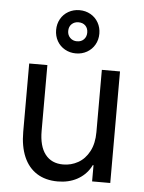

<svg xmlns="http://www.w3.org/2000/svg" viewBox="-54 -807 650 864"><g transform="rotate(5 270.5 -375.0)"><path d="M475.6 0H393.6V-503.9H475.6ZM256.8 -64.5Q293 -64.5 324.2 -82Q355.5 -99.6 374.5 -135.3Q393.6 -170.9 393.6 -222.7L405.3 -144.5V-73.2H377.9L405.3 -144.5Q405.3 -97.7 384.3 -62Q363.3 -26.4 325.7 -6.3Q288.1 13.7 239.3 13.7Q183.6 13.7 144.5 -11.2Q105.5 -36.1 85.4 -83Q65.4 -129.9 65.4 -195.3V-503.9H147.5V-207Q147.5 -137.7 175.8 -101.1Q204.1 -64.5 256.8 -64.5ZM313.5 -665Q313.5 -684.6 301.8 -696.3Q290 -708 270.5 -708Q252 -708 239.7 -696.3Q227.5 -684.6 227.5 -665Q227.5 -646.5 239.7 -634.3Q252 -622.1 270.5 -622.1Q290 -622.1 301.8 -634.3Q313.5 -646.5 313.5 -665ZM172.9 -665Q172.9 -692.4 185.5 -714.8Q198.2 -737.3 220.7 -750Q243.2 -762.7 270.5 -762.7Q297.9 -762.7 320.3 -750Q342.8 -737.3 355.5 -714.8Q368.2 -692.4 368.2 -665Q368.2 -637.7 355.5 -615.2Q342.8 -592.8 320.3 -580.1Q297.9 -567.4 270.5 -567.4Q243.2 -567.4 220.7 -580.1Q198.2 -592.8 185.5 -615.2Q172.9 -637.7 172.9 -665Z"/></g></svg>

Font: Wanted Sans Std Variable
Style: Regular
Weight: 400
Designer: Original Design by Kil Hyung-jin and Kang Hanbin, Wanted Lab, Inc;
Foundry: Wanted Lab, Inc.
Version: Version 1.003;Glyphs 3.2 (3227)